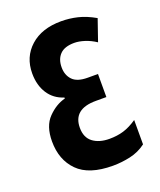

<svg xmlns="http://www.w3.org/2000/svg" viewBox="-111 -624 585 704"><g transform="rotate(-20 181.5 -271.5)"><path d="M209 10Q116 10 72.5 -34Q29 -78 29 -150Q29 -210 60 -241.5Q91 -273 127 -282V-286Q88 -298 67 -330.5Q46 -363 46 -409Q46 -473 90.5 -513Q135 -553 211 -553Q243 -553 274.5 -545.5Q306 -538 341 -518L312 -434Q291 -448 269 -455Q247 -462 229 -462Q191 -462 173 -443.5Q155 -425 155 -393Q155 -363 173 -344Q191 -325 232 -325H272V-235H231Q142 -235 142 -162Q142 -124 166.5 -105.5Q191 -87 231 -87Q261 -87 286 -94.5Q311 -102 339 -121V-26Q311 -5 277 2.5Q243 10 209 10Z"/></g></svg>

Font: Noto Sans ExtraCondensed SemiBold
Style: Regular
Weight: 600
Width: 2
Designer: Monotype Design Team
Foundry: Monotype Imaging Inc.
Version: Version 2.013; ttfautohint (v1.8.4.7-5d5b)